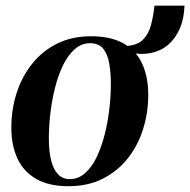

<svg xmlns="http://www.w3.org/2000/svg" viewBox="-20 -645 672 678"><path d="M301.5 -517Q371 -517 415.8 -491.8Q460.5 -466.5 482 -420.2Q503.5 -374 503.5 -309.5Q503.5 -247 485.2 -189Q467 -131 431.2 -85.8Q395.5 -40.5 343 -14Q290.5 12.5 222 12.5Q152.5 12.5 107.8 -13.2Q63 -39 41.5 -85.5Q20 -132 20 -194Q20 -258.5 38.8 -316.8Q57.5 -375 93.8 -420.2Q130 -465.5 182.2 -491.2Q234.5 -517 301.5 -517ZM298 -492.5Q267.5 -492.5 243.5 -471Q219.5 -449.5 202.2 -413.8Q185 -378 174 -334Q163 -290 157.8 -243.8Q152.5 -197.5 152.5 -156.5Q152.5 -113.5 160 -81Q167.5 -48.5 184 -30.5Q200.5 -12.5 226.5 -12.5Q257 -12.5 281 -34Q305 -55.5 322 -91.5Q339 -127.5 350 -171.5Q361 -215.5 366.2 -261.2Q371.5 -307 371.5 -348Q371.5 -387 366 -419.8Q360.5 -452.5 344.8 -472.5Q329 -492.5 298 -492.5ZM525.5 -625H631.5Q630 -579.5 615 -544.5Q600 -509.5 574.2 -487.2Q548.5 -465 512.2 -457.8Q476 -450.5 431 -460.5L426.5 -482.5Q466 -485.5 485.5 -505.5Q505 -525.5 513.2 -556.8Q521.5 -588 525.5 -625Z"/></svg>

Font: Merriweather 144pt SemiBold
Style: Italic
Weight: 600
Italic angle: -7.8°
Version: Version 2.101